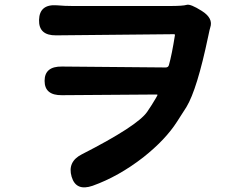

<svg xmlns="http://www.w3.org/2000/svg" viewBox="-20 -759 1040 831"><path d="M381 45Q309 70 290 6Q271 -59 334 -91Q575 -214 617 -275Q637 -304 655 -335L661 -346Q663 -350 658 -350L248 -347Q173 -346 173 -409Q173 -472 248 -471L697 -467Q708 -467 711 -477Q724 -523 737 -606Q738 -611 733 -611L223 -606Q147 -605 149 -673Q151 -742 227 -736Q260 -733 296 -733H713Q772 -733 788 -738Q804 -743 853 -712Q904 -680 890 -640Q888 -635 881 -601Q833 -372 787 -296Q767 -264 746 -232Q696 -154 600 -78Q493 5 381 45Z"/></svg>

Font: Resource Han Rounded KR
Style: Bold
Weight: 700
Designer: Cyano Hao (round all glyphs); Ryoko NISHIZUKA 西塚涼子 (kana, bopomofo & ideographs); Paul D. Hunt (Latin, Greek & Cyrillic)
Foundry: Cyano Hao
Version: 0.990